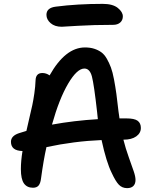

<svg xmlns="http://www.w3.org/2000/svg" viewBox="-20 -928 780 983"><path d="M295.9 -791Q260.3 -791 239 -809.6Q217.8 -828.1 217.8 -852.1Q217.8 -888.2 266.1 -894Q375.5 -908.2 505.9 -908.2Q557.1 -908.2 583 -887.5Q608.9 -866.7 608.9 -844.2Q608.9 -824.7 595.5 -812.7Q582 -800.8 559.1 -800.8Q460 -800.8 379.2 -795.9Q298.3 -791 295.9 -791ZM630.9 35.2Q605.5 35.2 588.6 17.8Q571.8 0.5 551.8 -43Q524.4 -98.1 500 -210.9Q359.4 -205.1 217.8 -174.8Q203.1 -110.4 189.9 -13.2Q187 10.7 177.5 22Q168 33.2 148.9 33.2Q118.2 33.2 102.5 11Q86.9 -11.2 86.9 -62Q86.9 -104 95.2 -154.8Q36.1 -156.2 36.1 -202.1Q36.1 -232.4 77.1 -246.1Q95.7 -252 115.2 -257.8Q118.7 -273.9 129.4 -319.8Q140.1 -365.7 145.3 -389.2Q150.4 -412.6 155.8 -449.5Q161.1 -486.3 162.1 -517.1Q163.6 -554.2 196.8 -554.2Q216.8 -554.2 233.9 -542Q314.5 -685.1 415 -685.1Q441.4 -685.1 462.2 -678.5Q482.9 -671.9 498.8 -660.4Q514.6 -648.9 526.9 -627.4Q539.1 -606 547.9 -582.5Q556.6 -559.1 563.7 -521.5Q570.8 -483.9 575.9 -447Q581.1 -410.2 586.9 -356Q587.9 -350.6 589.4 -339.1Q590.8 -327.6 591.8 -321.8H627Q668.5 -321.8 684.8 -309.6Q701.2 -297.4 701.2 -272.9Q701.2 -246.6 677.5 -229.7Q653.8 -212.9 612.8 -212.9H611.8Q623 -168 639.4 -122.6Q655.8 -77.1 664.8 -50.5Q673.8 -23.9 673.8 -6.8Q673.8 13.2 662.8 24.2Q651.9 35.2 630.9 35.2ZM412.1 -577.1Q374.5 -577.1 328.9 -499.8Q283.2 -422.4 246.1 -290Q358.9 -310.5 481 -317.9Q480.5 -324.2 479 -336.4Q477.5 -348.6 477.1 -355Q461.4 -494.6 450.7 -535.9Q439.9 -577.1 412.1 -577.1Z"/></svg>

Font: Shantell Sans Bouncy
Style: Regular
Weight: 500
Designer: Stephen Nixon, Anya Danilova, Shantell Martin
Foundry: Arrow Type
Version: Version 1.006;[9816181b4]